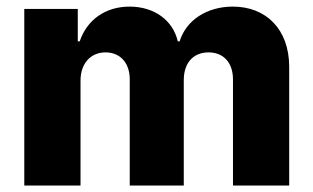

<svg xmlns="http://www.w3.org/2000/svg" viewBox="-20 -573 966 593"><path d="M55 0H228.7V-322.8C228.3 -376.8 259.9 -411.2 305.8 -411.2C350.5 -411.2 380.3 -379.6 380.7 -329.2V0H547.6V-325.6C547.6 -377.8 576 -411.2 624.3 -411.2C668.3 -411.2 699.6 -381.7 699.6 -327.4V0H873.2V-367.2C872.9 -482.6 801.8 -552.6 699.2 -552.6C618.6 -552.6 554.7 -510.3 534.8 -445.3H529.1C514.2 -510.7 456 -552.6 380.3 -552.6C305.4 -552.6 248.6 -511.7 226.2 -445.3H220.2V-545.5H55Z"/></svg>

Font: TID UI Extra Bold
Style: Regular
Weight: 800
Designer: The TID Project Authors
Foundry: Bakken & Bæck
Version: Version 1.001;hotconv 1.0.109;makeotfexe 2.5.65596